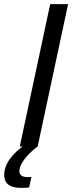

<svg xmlns="http://www.w3.org/2000/svg" viewBox="-46 -708 355 928"><path d="M49.6 0 196.6 -688H283.1L136.1 0ZM57 200Q26 200 8 192.2Q-10 184.4 -17.9 170.3Q-25.7 156.2 -25.7 138.1Q-25.7 98.9 1.5 60.7Q28.7 22.4 77.7 -10L136.1 0Q118.1 12.4 97.4 32.9Q76.8 53.4 62.3 76.4Q47.8 99.3 47.8 119.6Q47.8 132.1 56.8 140Q65.8 147.9 87.9 147.9Q90.9 147.9 95 147.9Q99 147.9 106 146.9L94.7 198.5Q85.3 199.5 76.1 199.7Q66.9 200 57 200Z"/></svg>

Font: Saira Thin
Style: Italic
Weight: 100
Italic angle: -12°
Designer: Hector Gatti with collaboration of the Omnibus-Type team
Foundry: Omnibus-Type
Version: Version 1.101